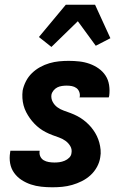

<svg xmlns="http://www.w3.org/2000/svg" viewBox="-20 -786 540 814"><path d="M202 8Q178 8 155 5.5Q132 3 111 -4Q90 -11 71.5 -23Q53 -35 40 -53Q27 -71 23 -93.5Q19 -116 23 -140L24 -147H148V-145Q146 -133 151 -122.5Q156 -112 165.5 -106.5Q175 -101 187 -99Q199 -97 211 -97Q222 -97 232.5 -98.5Q243 -100 254 -104.5Q265 -109 273.5 -117.5Q282 -126 283 -137Q286 -153 278 -166.5Q270 -180 257.5 -189Q245 -198 230.5 -203Q216 -208 201.5 -213.5Q187 -219 173.5 -226Q160 -233 148 -242Q136 -251 125.5 -262Q115 -273 106.5 -285Q98 -297 91 -310.5Q84 -324 80 -339Q76 -354 75 -370Q74 -386 76 -402Q80 -422 90 -441.5Q100 -461 115.5 -476Q131 -491 150 -501.5Q169 -512 189.5 -518Q210 -524 230.5 -526Q251 -528 271 -528Q294 -528 316.5 -525.5Q339 -523 360 -515.5Q381 -508 398.5 -495.5Q416 -483 427.5 -465.5Q439 -448 442.5 -425.5Q446 -403 443 -380L441 -373H317L318 -375Q320 -386 316 -396.5Q312 -407 303.5 -413Q295 -419 284.5 -421Q274 -423 263 -423Q253 -423 242.5 -421.5Q232 -420 223 -415.5Q214 -411 207 -402.5Q200 -394 198 -384Q196 -368 203.5 -354Q211 -340 223.5 -331Q236 -322 250.5 -317Q265 -312 279.5 -306.5Q294 -301 307.5 -294Q321 -287 333 -278Q345 -269 355.5 -258.5Q366 -248 375 -235.5Q384 -223 390.5 -209.5Q397 -196 401 -181.5Q405 -167 406.5 -151Q408 -135 405 -119Q402 -98 391 -78Q380 -58 363.5 -43Q347 -28 327 -18Q307 -8 286 -2Q265 4 244 6Q223 8 202 8ZM198 -587 145 -629 259 -766H383L448 -624L386 -592L310 -696Z"/></svg>

Font: Iosevka Extrabold
Style: Italic
Weight: 800
Italic angle: -9°
Monospace: yes
Designer: Belleve Invis
Foundry: Belleve Invis
Version: Version 32.5.0; ttfautohint (v1.8.4)